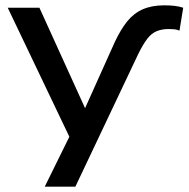

<svg xmlns="http://www.w3.org/2000/svg" viewBox="-20 -521 708 721"><path d="M411 -363Q433 -410 457.5 -440.5Q482 -471 516 -486Q550 -501 597 -501Q618 -501 635.5 -499Q653 -497 668 -492L654 -406Q645 -410 635 -411Q625 -412 614 -412Q588 -412 568.5 -404Q549 -396 533.5 -376Q518 -356 500 -320L263 180H148L256 -39L255 23L9 -492H128L308 -96H291Z"/></svg>

Font: Nunito Sans 10pt SemiExpanded SemiBold
Style: Regular
Weight: 600
Width: 6
Designer: Vernon Adams
Foundry: Vernon Adams
Version: Version 3.101;gftools[0.9.27]